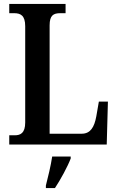

<svg xmlns="http://www.w3.org/2000/svg" viewBox="-20 -734 597 975"><path d="M27 0H522L528 -218H482L469 -143C459 -88 439 -55 395 -55H232V-605C232 -656 251 -667 286 -667H313V-714H27V-667H52C84 -667 108 -656 108 -601V-112C108 -58 84 -47 55 -47H27ZM213 221H259C287 179 323 113 339 71V61H245C238 108 224 165 213 208Z"/></svg>

Font: Noto Serif Condensed Semi
Style: Regular
Weight: 600
Width: 3
Designer: Monotype Design Team
Foundry: Monotype Imaging Inc.
Version: Version 1.002